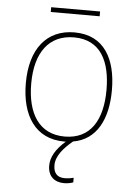

<svg xmlns="http://www.w3.org/2000/svg" viewBox="-58 -697 680 958"><g transform="rotate(5 281.5 -217.5)"><path d="M159 -628H404V-652H159ZM282 10C285 10 287 10 290 10C241 53 218 94 218 136C218 190 252 217 299 217C318 217 335 213 345 209V186C335 189 317 192 300 192C263 192 244 171 244 132C244 84 282 43 326 6C443 -14 497 -120 497 -266C497 -419 437 -537 286 -537C146 -537 66 -434 66 -264C66 -102 137 10 282 10ZM282 -15C154 -15 93 -114 93 -264C93 -421 162 -512 286 -512C421 -512 470 -405 470 -265C470 -115 412 -15 282 -15Z"/></g></svg>

Font: Noto Sans Mono SemiCondensed Thin
Style: Regular
Weight: 100
Width: 4
Designer: Monotype Design Team
Foundry: Monotype Imaging Inc.
Version: Version 2.014